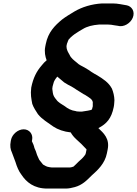

<svg xmlns="http://www.w3.org/2000/svg" viewBox="-20 -785 798 1118"><path d="M44 30 42.6 37C37.1 64.6 40.8 85.3 49.4 103C57.1 121 62.5 140.4 70.3 159C77.9 184.5 89.4 212.9 104.7 232C133.1 275.2 177.3 313 255.5 313H362.5C381 313 399.5 308.8 415.2 304.5C458.8 292.5 483.9 266.8 513.7 237C549.4 205 590.5 167.6 602.4 108L607 85C619.6 22.2 583.6 -9.6 552.8 -39C600.8 -63.9 629 -95.2 642.3 -162C643.9 -170 644.9 -178.3 645.3 -187L646.3 -202C645.6 -226.1 639.8 -249.2 631.7 -269C612.2 -305.3 581 -325.1 545.3 -347L529.1 -356C515.4 -363.6 509 -369 495.5 -378L472.3 -392C455.8 -401.1 440.1 -407.3 427.8 -420C412.1 -432.8 392.7 -446.9 385 -466C377.5 -479.6 367 -494 367.6 -514L366.8 -515L370 -531C370.3 -532.3 370.9 -533.7 371.8 -535L376.2 -547C376.6 -549 377.8 -551.7 379.8 -555C379.9 -555.7 380.3 -556 381 -556C382.9 -558.7 386.3 -562.3 391.2 -567C409 -583.2 420.2 -590.6 440.4 -603L460.8 -615C487.6 -631.8 518.8 -638.9 556.2 -642H610.2C623.2 -642 631.7 -640.2 644.4 -638L664.8 -635C700.5 -624.2 740.3 -649.9 753.2 -682C767.8 -718.6 746.9 -748.1 718.5 -754C692.7 -757.8 667 -765 635.7 -765H574.7C513 -761.6 457.2 -743.8 413.3 -718C388.6 -702.8 363.4 -688.3 341 -671C299 -636 260.3 -597.6 246.6 -529L243.6 -514C237.4 -482.7 243.4 -455.5 251.6 -434C240.9 -425.1 231 -415.3 222.7 -404C193.2 -370.1 173.3 -331.9 161.9 -275C156.7 -234.7 162.3 -210.4 167.9 -180C173.9 -161.8 190.8 -134.7 201 -120C224.9 -90.1 258.7 -71.2 290.6 -48C316.4 -30.8 352 -18.1 391.8 -14C400 0.9 409.5 12.2 423 25C444.9 44.3 463.1 61.7 483.2 84C483.1 84.7 483.3 85.3 483.8 86L479.6 107C478.4 113.1 475.8 117.6 471.6 122C460.2 137.2 451.9 143.3 437.9 156C425.1 168.1 418.5 176.3 408.1 185C402.1 186.9 394.3 190 387.1 190H280.1C274.7 190 266.4 188 261.7 187C253.5 187 237.1 176.7 230.5 173L224.1 165C217.8 156.3 212.7 150 208.9 146L204.6 137C197.4 123.8 193.6 111.7 188.8 96C185.5 89.3 182.8 83 180.6 77C176.7 59.7 172.3 51.3 165.6 37L167 30C173.7 -3.3 151.3 -32 117.9 -32C84.4 -32 50.7 -3.3 44 30ZM455.9 -135H446.9C441.6 -135 436.3 -135.3 431.1 -136C427.8 -136 424.6 -136.7 421.5 -138C395 -141.4 374.1 -153 358.1 -166C340 -178.3 318.4 -188.2 307.1 -206C303.8 -209.3 299.9 -214.7 295.3 -222C287.4 -234.5 286.7 -251.9 284.5 -268C285 -270.7 285.6 -275 286.1 -281C287 -285.7 288.3 -290.3 289.9 -295C293.8 -314.8 303.3 -326 313.7 -339C314.9 -338.3 316 -337.3 317.1 -336C329 -326.3 342.1 -315 353.9 -305L377.1 -291C388.9 -285.2 402.3 -278.4 413.1 -271C430.9 -258.1 449.8 -248.5 468.1 -236C473 -234 477.2 -231.7 480.7 -229C494.6 -219.1 525.1 -206.1 520.1 -181L520.3 -167L519.7 -164C519.1 -160.7 517.7 -155.3 515.5 -148C515.4 -147.3 515 -147 514.3 -147C509.1 -144.3 505.2 -143 502.5 -143C491.7 -139.6 466 -137.4 455.9 -135Z"/></svg>

Font: Smoothie
Style: It
Weight: 400
Foundry: Cannot Into Space Fonts
Version: Version 0.8